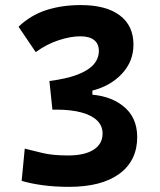

<svg xmlns="http://www.w3.org/2000/svg" viewBox="-20 -723 626 753"><path d="M251 9.8Q194.8 9.8 147.9 3.4Q101.1 -2.9 64.9 -13.7L77.1 -140.1Q108.9 -131.8 148.2 -122.6Q187.5 -113.3 247.1 -113.3Q311.5 -113.3 346.9 -135.7Q382.3 -158.2 382.3 -199.2Q382.3 -229.5 361.1 -250.2Q339.8 -271 299.3 -282Q258.8 -293 201.2 -293H185.5L173.8 -405.3L314.9 -353Q405.3 -352.1 461.7 -308.1Q518.1 -264.2 518.1 -185.5Q518.1 -92.8 448.2 -41.5Q378.4 9.8 251 9.8ZM185.5 -293 173.8 -405.3Q242.2 -414.1 284.9 -430.7Q327.6 -447.3 347.7 -470.7Q367.7 -494.1 367.7 -523.4Q367.7 -550.8 349.4 -565.7Q331.1 -580.6 294.9 -580.6Q255.9 -580.6 209 -564.9Q162.1 -549.3 120.1 -518.6L52.7 -618.2Q99.6 -663.1 160.6 -683.1Q221.7 -703.1 296.9 -703.1Q396 -703.1 449.7 -662.8Q503.4 -622.6 503.4 -547.9Q503.4 -482.4 458.7 -434.3Q414.1 -386.2 342.3 -367.7V-317.4Z"/></svg>

Font: Cascadia Code
Style: Regular
Weight: 400
Monospace: yes
Designer: Aaron Bell
Foundry: Saja Typeworks
Version: Version 2106.017